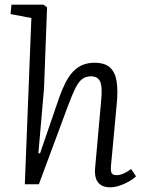

<svg xmlns="http://www.w3.org/2000/svg" viewBox="-20 -787 617 820"><path d="M561 -34Q553 -26 540.5 -18Q528 -10 513 -3Q498 4 482 8.5Q466 13 451 13Q425 13 410 2.5Q395 -8 389.5 -26Q384 -44 386 -67L412 -357Q418 -417 407.5 -439Q397 -461 369 -461Q346 -461 330.5 -449Q315 -437 301.5 -409.5Q288 -382 270 -334L146 0H86L114 -710L25 -727L29 -767H166L181 -756L168 -409L144 -133L151 -132L232 -368Q245 -405 259.5 -433.5Q274 -462 292 -481Q310 -500 332.5 -509.5Q355 -519 383 -519Q428 -519 450 -498.5Q472 -478 478 -439.5Q484 -401 479 -348L454 -79Q452 -56 457 -47.5Q462 -39 477 -39Q492 -39 508 -46Q524 -53 540 -65Z"/></svg>

Font: Literata Light
Style: Italic
Weight: 300
Italic angle: -2°
Designer: Latin by Veronika Burian and Jose Scaglione. Greek by Irene Vlachou. Cyrillic by Vera Evstafieva
Foundry: TypeTogether
Version: Version 3.103;gftools[0.9.29]